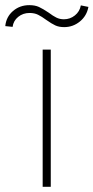

<svg xmlns="http://www.w3.org/2000/svg" viewBox="-79 -722 361 742"><path d="M85.9 -530.3H117.2V0H85.9ZM34.2 -702.1Q56.2 -702.1 71.5 -695.1Q86.9 -688 109.4 -672.9Q125.5 -660.6 138.7 -654.1Q151.9 -647.5 168 -647.5Q191.9 -647.5 210.4 -662.4Q229 -677.2 233.4 -701.2L262.7 -695.3Q256.3 -660.6 229.7 -638.9Q203.1 -617.2 168.9 -617.2Q148.9 -617.2 134.8 -623.8Q120.6 -630.4 100.6 -644.5Q82 -658.2 68.1 -665Q54.2 -671.9 35.2 -671.9Q9.8 -671.9 -8.8 -656.7Q-27.3 -641.6 -30.3 -618.2L-58.6 -621.1Q-55.2 -656.7 -28.8 -679.4Q-2.4 -702.1 34.2 -702.1Z"/></svg>

Font: Pretendard Thin
Style: Regular
Weight: 100
Designer: Base glyphs from Inter by Rasmus Andersson; Hangeul glyphs from Noto Sans CJK(Source Han Sans) by Jang Soo-young and Kan
Foundry: Kil Hyung-jin
Version: Version 1.309